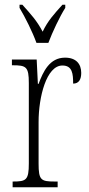

<svg xmlns="http://www.w3.org/2000/svg" viewBox="-20 -786 372 806"><path d="M133 -606H183C200 -651 230 -715 254 -753V-766H242C207 -727 181 -699 159 -653C135 -699 109 -727 74 -766H62V-753C85 -715 117 -651 133 -606ZM33 0H222V-24H209C152 -24 142 -30 142 -99V-274C142 -379 175 -511 242 -511C284 -511 287 -476 287 -435C312 -435 321 -454 321 -480C321 -517 300 -544 253 -544C188 -544 161 -485 142 -434H139L134 -536H30V-512H33C90 -512 101 -506 101 -437V-100C101 -30 90 -24 35 -24H33Z"/></svg>

Font: Noto Serif Khmer ExtraCondensed ExtraLight
Style: Regular
Weight: 200
Width: 2
Designer: Danh Hong and the Monotype Design Team
Foundry: Monotype Imaging Inc.
Version: Version 2.004